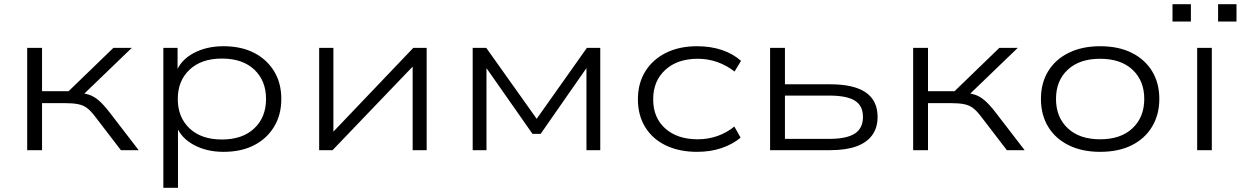

<svg xmlns="http://www.w3.org/2000/svg" viewBox="-20 -718 5932 918"><path d="M110 0V-489H181V-282H308L522 -489H610L366 -254L345 -275Q382 -273 406 -265Q430 -257 452.5 -237.5Q475 -218 503 -182L643 0H558L433 -163Q413 -189 395.5 -202Q378 -215 353 -220Q328 -225 287 -225H181V0Z M761 180V-489H829V-373H822Q844 -431 905.5 -464Q967 -497 1049 -497Q1133 -497 1194.5 -465.5Q1256 -434 1290.5 -377.5Q1325 -321 1325 -245Q1325 -169 1290.5 -112Q1256 -55 1194.5 -23.5Q1133 8 1049 8Q968 8 907 -25Q846 -58 824 -114H831V180ZM1041 -51Q1139 -51 1195.5 -104Q1252 -157 1252 -245Q1252 -332 1196 -385Q1140 -438 1041 -438Q943 -438 886.5 -385Q830 -332 830 -245Q830 -157 886.5 -104Q943 -51 1041 -51Z M1506 0V-489H1574V-77H1563L1956 -489H2020V0H1953V-411H1964L1570 0Z M2240 0V-489H2305L2546 -150L2786 -489H2850V0H2784V-414H2799L2565 -78H2526L2290 -415H2306V0Z M3313 8Q3228 8 3164 -22.5Q3100 -53 3065 -110Q3030 -167 3030 -243Q3030 -320 3065.5 -377Q3101 -434 3164.5 -465.5Q3228 -497 3313 -497Q3378 -497 3431.5 -479Q3485 -461 3523 -427L3492 -376Q3455 -405 3410.5 -421Q3366 -437 3316 -437Q3219 -437 3161 -384Q3103 -331 3103 -243Q3103 -155 3161 -103.5Q3219 -52 3316 -52Q3366 -52 3411 -68Q3456 -84 3491 -113L3521 -60Q3483 -28 3430 -10Q3377 8 3313 8Z M3662 0V-489H3733V-315H3949Q4063 -315 4119.5 -276Q4176 -237 4176 -159Q4176 -107 4150 -71.5Q4124 -36 4074 -18Q4024 0 3949 0ZM3733 -54H3945Q4027 -54 4066.5 -79Q4106 -104 4106 -159Q4106 -213 4067 -237Q4028 -261 3945 -261H3733Z M4346 0V-489H4417V-282H4544L4758 -489H4846L4602 -254L4581 -275Q4618 -273 4642 -265Q4666 -257 4688.5 -237.5Q4711 -218 4739 -182L4879 0H4794L4669 -163Q4649 -189 4631.5 -202Q4614 -215 4589 -220Q4564 -225 4523 -225H4417V0Z M5240 8Q5154 8 5090 -23.5Q5026 -55 4991.5 -112Q4957 -169 4957 -245Q4957 -321 4991.5 -377.5Q5026 -434 5090 -465.5Q5154 -497 5240 -497Q5328 -497 5391 -465.5Q5454 -434 5488.5 -377.5Q5523 -321 5523 -245Q5523 -170 5488.5 -112.5Q5454 -55 5391 -23.5Q5328 8 5240 8ZM5240 -52Q5339 -52 5395 -105Q5451 -158 5451 -245Q5451 -332 5395 -384.5Q5339 -437 5240 -437Q5141 -437 5085 -384.5Q5029 -332 5029 -245Q5029 -158 5085 -105Q5141 -52 5240 -52Z M5704 0V-489H5774V0ZM5804 -615V-698H5892V-615ZM5586 -615V-698H5674V-615Z"/></svg>

Font: Nunito Sans 10pt Expanded Light
Style: Regular
Weight: 300
Width: 7
Designer: Vernon Adams
Foundry: Vernon Adams
Version: Version 3.101;gftools[0.9.27]